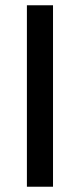

<svg xmlns="http://www.w3.org/2000/svg" viewBox="-20 -708 303 728"><path d="M82 -688H181V0H82Z"/></svg>

Font: Roundo Medium
Style: Regular
Weight: 500
Designer: Namrata Goyal (Gurmukhi), Shiva Nallaperumal (Latin)
Foundry: Indian Type Foundry
Version: Version 1.000;PS 1.0;hotconv 1.0.88;makeotf.lib2.5.647800